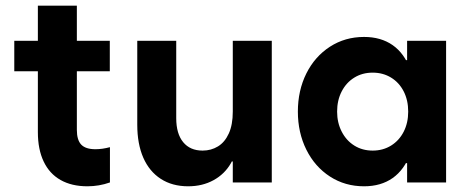

<svg xmlns="http://www.w3.org/2000/svg" viewBox="-20 -649 1666 683"><path d="M30.8 -503.9H370.6V-395.5H30.8ZM114.7 -179.2V-628.9H253.4V-187Q253.4 -150.9 269 -134.5Q284.7 -118.2 319.3 -118.2Q344.2 -118.2 371.1 -125.5V0Q332.5 13.7 291 13.7Q234.9 13.7 195.3 -8.8Q155.8 -31.2 135.3 -74.5Q114.7 -117.7 114.7 -179.2Z M946.8 0H808.1V-503.9H946.8ZM700.7 -113.3Q731 -113.3 755.4 -128.2Q779.8 -143.1 793.9 -174.1Q808.1 -205.1 808.1 -252L823.7 -158.2V-74.7H792.5L823.7 -158.2Q823.7 -107.4 801.5 -68.6Q779.3 -29.8 739.7 -8.1Q700.2 13.7 649.4 13.7Q592.8 13.7 552 -12.7Q511.2 -39.1 489.7 -88.1Q468.3 -137.2 468.3 -205.1V-503.9H606.9V-228.5Q606.9 -173.3 631.6 -143.3Q656.2 -113.3 700.7 -113.3Z M1274.9 13.7Q1207.5 13.7 1153.8 -21Q1100.1 -55.7 1069.8 -116.5Q1039.6 -177.2 1039.6 -252Q1039.6 -327.1 1069.8 -387.7Q1100.1 -448.2 1153.8 -482.9Q1207.5 -517.6 1274.9 -517.6Q1335 -517.6 1376.7 -488.5Q1418.5 -459.5 1440.4 -400.1Q1462.4 -340.8 1462.4 -252L1412.6 -435.1H1474.1V-68.8H1412.6L1462.4 -252Q1462.4 -163.1 1440.4 -104Q1418.5 -44.9 1376.7 -15.6Q1335 13.7 1274.9 13.7ZM1432.1 -252Q1432.1 -292.5 1416 -324Q1399.9 -355.5 1371.1 -373Q1342.3 -390.6 1305.7 -390.6Q1269 -390.6 1240.5 -373Q1211.9 -355.5 1195.6 -324Q1179.2 -292.5 1179.2 -252Q1179.2 -212.4 1195.6 -180.7Q1211.9 -148.9 1240.5 -131.1Q1269 -113.3 1305.7 -113.3Q1342.3 -113.3 1371.1 -131.1Q1399.9 -148.9 1416 -180.4Q1432.1 -211.9 1432.1 -252ZM1428.2 0V-101.6L1450.2 -252L1428.2 -385.7V-503.9H1566.9V0Z"/></svg>

Font: Wanted Sans Std Variable
Style: Regular
Weight: 400
Designer: Original Design by Kil Hyung-jin and Kang Hanbin, Wanted Lab, Inc;
Foundry: Wanted Lab, Inc.
Version: Version 1.003;Glyphs 3.2 (3227)